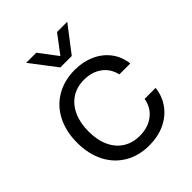

<svg xmlns="http://www.w3.org/2000/svg" viewBox="-208 -852 979 979"><g transform="rotate(-45 281.0 -363.0)"><path d="M44.3 -261.6Q44.3 -342.3 75.6 -404Q106.9 -465.7 164.8 -499.5Q222.7 -533.3 299.1 -533.3Q358.6 -533.3 407.3 -511.1Q456 -489 486 -448.8Q516 -408.6 522 -356H443.1Q431 -408 391.5 -436.1Q352 -464.3 296.6 -464.3Q243.3 -464.3 205.1 -438.8Q167 -413.3 146.6 -367.6Q126.1 -322 126.1 -261.3Q126.1 -198.7 147.2 -153.4Q168.3 -108.1 206.4 -84.3Q244.6 -60.4 295.6 -60.4Q356 -60.4 396.4 -91.9Q436.9 -123.3 445.9 -176.6H525.1Q518.9 -120.9 487.7 -78.9Q456.6 -36.9 407 -14.1Q357.4 8.6 295.6 8.6Q220.4 8.6 163.5 -25Q106.6 -58.6 75.4 -119.7Q44.3 -180.9 44.3 -261.6ZM148.9 -733.6H221.9L296.6 -634.7L371.3 -733.6H445L337.9 -593.9H255.3Z"/></g></svg>

Font: Mona Sans VF XLt
Style: Regular
Weight: 200
Designer: Deni Anggara
Foundry: GitHub
Version: Version 2.000;Glyphs 3.2.3 (3260)